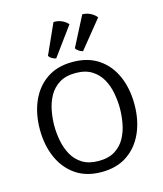

<svg xmlns="http://www.w3.org/2000/svg" viewBox="-116 -856 810 954"><g transform="rotate(-15 289.0 -379.0)"><path d="M46 -271Q46 -352 74 -416Q102 -480 156 -517Q210 -554 289 -554Q368.5 -554 422.8 -517Q477 -480 504.8 -416Q532.5 -352 532.5 -271Q532.5 -190 504.2 -126Q476 -62 421.8 -25Q367.5 12 289 12Q210 12 156 -25.5Q102 -63 74 -127Q46 -191 46 -271ZM120 -271Q120 -233.5 127.5 -193.8Q135 -154 153.5 -120.2Q172 -86.5 205 -65.8Q238 -45 289 -45Q340 -45 373 -65.8Q406 -86.5 424.5 -120.2Q443 -154 450.2 -193.8Q457.5 -233.5 457.5 -271Q457.5 -308.5 450.2 -348.2Q443 -388 424.5 -421.5Q406 -455 373 -476Q340 -497 289 -497Q238 -497 205 -476Q172 -455 153.5 -421.5Q135 -388 127.5 -348.2Q120 -308.5 120 -271ZM249.5 -770Q273 -771 292.8 -761.8Q312.5 -752.5 323.5 -739L216 -592Q205 -594 195 -599.8Q185 -605.5 179.5 -614.5ZM397.5 -770Q421 -770 440.5 -759.5Q460 -749 470 -735L354 -592Q343 -595 333.5 -601Q324 -607 318.5 -616.5Z"/></g></svg>

Font: Signika Negative SC Light
Style: Regular
Weight: 300
Designer: Anna Giedryś
Foundry: Anna Giedryś
Version: Version 2.000; ttfautohint (v1.8.3) -l 8 -r 50 -G 200 -x 9 -